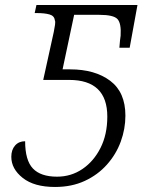

<svg xmlns="http://www.w3.org/2000/svg" viewBox="-20 -734 593 764"><path d="M199 10Q116 10 70.5 -26Q25 -62 25 -110Q25 -138 40 -155Q55 -172 80 -172Q80 -96 111 -63.5Q142 -31 207 -31Q263 -31 308 -61.5Q353 -92 380 -145.5Q407 -199 407 -270Q407 -416 255 -416H152L194 -607Q197 -623 199 -635.5Q201 -648 198 -654Q196 -671 177 -676.5Q158 -682 126 -682H118L125 -714H527L496 -544H455Q456 -559 457.5 -572.5Q459 -586 460 -592Q463 -641 447.5 -658Q432 -675 375 -675H275L229 -458H259Q358 -458 418.5 -412.5Q479 -367 479 -274Q479 -221 460.5 -170.5Q442 -120 405.5 -79Q369 -38 317 -14Q265 10 199 10Z"/></svg>

Font: Noto Serif Light
Style: Italic
Weight: 300
Italic angle: -12°
Designer: Monotype Design Team
Foundry: Monotype Imaging Inc.
Version: Version 2.013